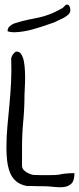

<svg xmlns="http://www.w3.org/2000/svg" viewBox="-20 -804 342 830"><path d="M7.8 -163.1Q7.8 -214.8 12.2 -260.7Q16.6 -306.6 21 -353.5Q25.4 -400.4 27.8 -448.2Q30.3 -496.1 28.3 -551.8Q29.3 -555.7 31.2 -560.5Q33.2 -565.4 36.6 -569.8Q40 -574.2 43.9 -577.6Q47.9 -581.1 52.7 -581.1Q64.5 -581.1 72.3 -568.8Q80.1 -556.6 83.5 -537.6Q86.9 -518.6 87.9 -496.1Q88.9 -473.6 88.4 -452.6Q87.9 -431.6 86.9 -416Q85.9 -400.4 85.9 -394.5Q85.9 -336.9 80.6 -280.8Q75.2 -224.6 75.2 -166V-150.4Q75.2 -138.7 75.2 -126Q75.2 -113.3 75.2 -101.6V-85.9Q76.2 -76.2 82 -69.8Q87.9 -63.5 95.2 -59.1Q102.5 -54.7 110.4 -51.8Q118.2 -48.8 124 -47.9Q127.9 -47.9 137.2 -47.4Q146.5 -46.9 157.2 -46.9Q168 -46.9 177.2 -46.9Q186.5 -46.9 190.4 -46.9Q207 -46.9 217.3 -47.4Q227.5 -47.9 233.9 -48.8Q240.2 -49.8 246.1 -51.3Q252 -52.7 258.8 -53.2Q265.6 -53.7 275.4 -54.7Q285.2 -55.7 301.8 -55.7Q301.8 -23.4 289.1 -10.7Q276.4 2 256.3 4.4Q236.3 6.8 212.4 3.9Q188.5 1 166 1H152.3Q142.6 1 130.9 0.5Q119.1 0 108.4 0H95.7Q65.4 -5.9 47.9 -22Q30.3 -38.1 22 -61Q13.7 -84 10.7 -110.4Q7.8 -136.7 7.8 -163.1ZM12.7 -668.9Q12.7 -681.6 21 -689.5Q29.3 -697.3 40 -702.1Q77.1 -713.9 101.6 -718.8Q126 -723.6 147 -728Q168 -732.4 191.9 -741.2Q215.8 -750 251 -769.5Q252.9 -771.5 257.8 -776.4Q262.7 -781.2 264.6 -783.2H266.6Q266.6 -783.2 267.1 -783.7Q267.6 -784.2 268.6 -784.2Q277.3 -784.2 280.8 -775.9Q284.2 -767.6 284.2 -760.7Q284.2 -748 272.9 -738.8Q261.7 -729.5 251 -724.6Q234.4 -716.8 227.1 -713.4Q219.7 -710 213.9 -707Q207 -705.1 193.8 -700.2Q180.7 -695.3 162.6 -689.5Q144.5 -683.6 124 -677.7Q103.5 -671.9 83 -668.5Q62.5 -665 44.4 -664.6Q26.4 -664.1 12.7 -668.9Z"/></svg>

Font: Swanky and Moo Moo Cyrillic
Style: Regular
Weight: 400
Designer: Kimberly Geswein; Denis Ignatov
Foundry: Kimberly Geswein; Denis Ignatov
Version: Version 1.003 June 27, 2018